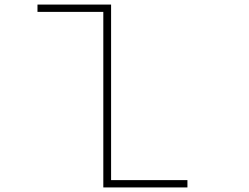

<svg xmlns="http://www.w3.org/2000/svg" viewBox="-20 -820 1090 840"><path d="M466 -32H800V0H432V-768H144V-800H466Z"/></svg>

Font: League Mono Extended Thin
Style: Regular
Weight: 100
Width: 9
Designer: Tyler Finck
Foundry: The League of Moveable Type / Tyler Finck
Version: Version 2.210